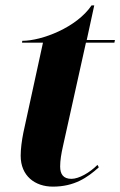

<svg xmlns="http://www.w3.org/2000/svg" viewBox="-20 -685 448 715"><path d="M177 10C256 10 305 -23 348 -62L343 -71C314 -42 274 -19 246 -19C216 -19 204 -36 204 -65C204 -88 208 -112 215 -143L300 -526H406L408 -536H303L331 -665H321C266 -583 136 -533 63 -533L62 -526H140L67 -191C61 -161 57 -130 57 -105C57 -30 110 10 177 10Z"/></svg>

Font: Noto Serif Display Condensed ExtraBold
Style: Italic
Weight: 800
Width: 3
Italic angle: -12°
Designer: Monotype Design Team
Foundry: Monotype Imaging Inc.
Version: Version 2.009